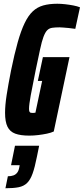

<svg xmlns="http://www.w3.org/2000/svg" viewBox="-20 -716 447 1025"><path d="M136 8Q90 8 61.5 -2.5Q33 -13 20 -39.5Q7 -66 7 -114Q7 -154 15.5 -209Q24 -264 39 -340Q57 -428 74.5 -490Q92 -552 111.5 -592.5Q131 -633 155 -655.5Q179 -678 211 -687Q243 -696 286 -696Q305 -696 327.5 -693.5Q350 -691 371 -687Q392 -683 407 -677L382 -562Q364 -565 346.5 -566.5Q329 -568 316.5 -569Q304 -570 298 -570Q274 -570 258 -567.5Q242 -565 231.5 -554Q221 -543 212 -519Q203 -495 194 -452.5Q185 -410 171 -344Q153 -256 144 -206.5Q135 -157 135 -135Q135 -124 137.5 -119.5Q140 -115 144.5 -114Q149 -113 156 -113Q158 -113 160.5 -113.5Q163 -114 165.5 -114Q168 -114 169 -114L205 -284H182L209 -411H351L267 -14Q252 -7 230.5 -2.5Q209 2 184.5 5Q160 8 136 8ZM9 289 22 225Q39 225 51.5 220.5Q64 216 72 205.5Q80 195 83 177L85 166H39L60 62H189L177 121Q166 177 154 210.5Q142 244 124.5 261Q107 278 79.5 283.5Q52 289 9 289Z"/></svg>

Font: Saira UltraCondensed Black
Style: Italic
Weight: 900
Width: 1
Italic angle: -12°
Designer: Hector Gatti with collaboration of the Omnibus-Type team
Foundry: Omnibus-Type
Version: Version 1.101